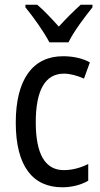

<svg xmlns="http://www.w3.org/2000/svg" viewBox="-20 -786 427 816"><path d="M190 -606H271C293 -652 341 -715 373 -755V-766H323C289 -735 265 -711 230 -673C199 -707 166 -743 138 -766H88V-755C124 -711 167 -650 190 -606ZM245 10C284 10 325 0 355 -18V-89C323 -73 288 -63 251 -63C172 -63 132 -131 132 -266C132 -403 172 -473 252 -473C279 -473 310 -464 337 -452L362 -521C333 -537 294 -547 248 -547C119 -547 47 -448 47 -265C47 -80 119 10 245 10Z"/></svg>

Font: Noto Sans Lao Looped Condensed
Style: Regular
Weight: 400
Width: 3
Designer: Mark Frömberg, Ben Mitchell
Foundry: The Fontpad Ltd
Version: Version 1.003